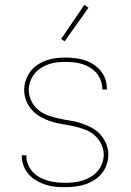

<svg xmlns="http://www.w3.org/2000/svg" viewBox="-20 -766 540 794"><path d="M249 8Q228 8 207.5 6Q187 4 167.5 -2.5Q148 -9 130 -19.5Q112 -30 98.5 -45.5Q85 -61 77.5 -80.5Q70 -100 70 -121V-124H89V-121Q89 -103 96 -86Q103 -69 115 -55.5Q127 -42 143.5 -33Q160 -24 177.5 -19Q195 -14 213 -12Q231 -10 249 -10Q267 -10 285.5 -12Q304 -14 322 -19.5Q340 -25 356 -35Q372 -45 384 -59Q396 -73 402.5 -90.5Q409 -108 409 -127Q409 -150 398 -171.5Q387 -193 369.5 -208Q352 -223 329.5 -231Q307 -239 284.5 -244Q262 -249 239 -252.5Q216 -256 193.5 -263Q171 -270 150.5 -281Q130 -292 114 -309Q98 -326 89 -348Q80 -370 80 -394Q80 -414 86.5 -433.5Q93 -453 105 -469.5Q117 -486 134 -497.5Q151 -509 170.5 -516Q190 -523 210.5 -525.5Q231 -528 251 -528Q271 -528 291 -525.5Q311 -523 330 -517Q349 -511 366 -500Q383 -489 396 -473.5Q409 -458 415.5 -439Q422 -420 422 -400V-396H403V-399Q403 -417 396.5 -434Q390 -451 379 -464Q368 -477 352.5 -486.5Q337 -496 320.5 -501Q304 -506 286.5 -508Q269 -510 251 -510Q233 -510 215 -508Q197 -506 180 -500Q163 -494 148 -484Q133 -474 122 -460Q111 -446 105 -428.5Q99 -411 99 -394Q99 -370 109.5 -348.5Q120 -327 138 -312Q156 -297 178 -289Q200 -281 223 -276Q246 -271 269 -267.5Q292 -264 314 -257Q336 -250 357 -239Q378 -228 394 -211Q410 -194 419 -172Q428 -150 428 -127Q428 -106 421 -85.5Q414 -65 401 -49Q388 -33 370 -21.5Q352 -10 332 -3.5Q312 3 291 5.5Q270 8 249 8ZM247 -595 233 -605 329 -746 346 -734Z"/></svg>

Font: Iosevka Curly Thin
Style: Regular
Weight: 100
Monospace: yes
Designer: Belleve Invis
Foundry: Belleve Invis
Version: Version 22.1.2; ttfautohint (v1.8.4)